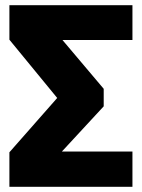

<svg xmlns="http://www.w3.org/2000/svg" viewBox="-20 -715 543 735"><path d="M487 -695H16V-563L199 -340L16 -132V0H487V-135H217L377 -308V-375L219 -562H487Z"/></svg>

Font: Fira Sans ExtraBold
Style: Regular
Weight: 800
Designer: bBox Type GmbH & Carrois Corporate GbR & Edenspiekermann AG
Foundry: bBox Type GmbH & Carrois Corporate GbR & Edenspiekermann AG
Version: Version 4.300;PS 004.300;hotconv 1.0.88;makeotf.lib2.5.64775